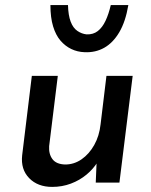

<svg xmlns="http://www.w3.org/2000/svg" viewBox="-20 -717 594 754"><path d="M185 17Q128 17 94.5 -17.5Q61 -52 67 -107L105 -419H207L173 -143Q171 -112 186 -92Q201 -72 236 -71Q271 -71 300.5 -91.5Q330 -112 350 -147.5Q370 -183 375 -229L398 -419H501L449 0H356L360 -96L364 -82Q347 -54 320 -31.5Q293 -9 258.5 4Q224 17 185 17ZM312 -512Q284 -513 260 -524.5Q236 -536 217.5 -557.5Q199 -579 188.5 -613.5Q178 -648 178 -697H247Q248 -657 257.5 -632Q267 -607 284 -595.5Q301 -584 320 -582Q346 -581 364 -595Q382 -609 394.5 -635.5Q407 -662 415 -697H484Q473 -632 448.5 -590.5Q424 -549 389.5 -529.5Q355 -510 312 -512Z"/></svg>

Font: Josefin Sans Thin Medium
Style: Italic
Weight: 500
Italic angle: -7°
Version: Version 2.000